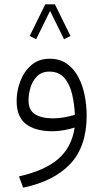

<svg xmlns="http://www.w3.org/2000/svg" viewBox="-20 -595 470 874"><path d="M300.8 -431.2 271.5 -416.5 208 -545.4 144.5 -416.5 115.2 -431.2 186 -575.2H230ZM374.5 -68.8Q374.5 71.8 300 150.9Q225.6 230 85.4 259.3L66.4 208Q185.1 181.2 245.8 127.9Q306.6 74.7 319.8 -14.2Q297.4 -7.3 271 -2.4Q244.6 2.4 219.2 2.4Q141.1 2.4 98.4 -30.3Q55.7 -63 55.7 -135.3Q55.7 -182.1 72.8 -226.3Q89.8 -270.5 123.3 -299.1Q156.7 -327.6 206.1 -327.6Q252.9 -327.6 285.2 -304.4Q317.4 -281.2 337.2 -243.2Q356.9 -205.1 365.7 -159.4Q374.5 -113.8 374.5 -68.8ZM221.7 -56.2Q246.6 -56.2 272 -60.8Q297.4 -65.4 320.8 -72.3Q318.8 -121.6 308.1 -166.7Q297.4 -211.9 272.7 -240.5Q248 -269 205.1 -269Q169.9 -269 148.9 -248Q127.9 -227.1 118.9 -196.8Q109.9 -166.5 109.9 -138.2Q109.9 -93.3 139.9 -74.7Q169.9 -56.2 221.7 -56.2Z"/></svg>

Font: Vazirmatn UI ExtraLight
Style: Regular
Weight: 200
Designer: Saber Rastikerdar
Foundry: Saber Rastikerdar
Version: Version 33.003